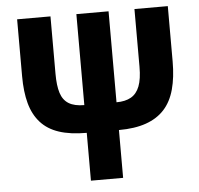

<svg xmlns="http://www.w3.org/2000/svg" viewBox="-51 -767 852 820"><g transform="rotate(-5 374.5 -357.0)"><path d="M698 -477Q698 -409 684 -357.5Q670 -306 639.5 -272.5Q609 -239 560.5 -222Q512 -205 444 -205V0H306V-205Q236 -205 187.5 -221Q139 -237 109 -270.5Q79 -304 65.5 -353.5Q52 -403 52 -470V-714H195V-468Q195 -417 205 -385.5Q215 -354 239.5 -339Q264 -324 306 -324V-714H444V-324Q482 -324 506.5 -338Q531 -352 543 -383Q555 -414 555 -466V-714H698Z"/></g></svg>

Font: Noto Sans Display Condensed
Style: Bold
Weight: 700
Width: 3
Designer: Monotype Design Team
Foundry: Monotype Imaging Inc.
Version: Version 2.003